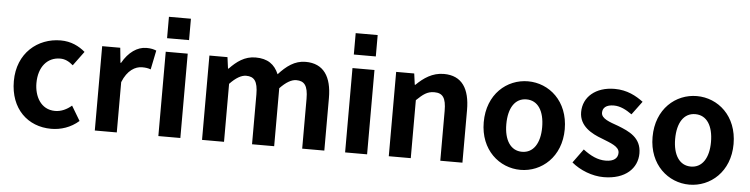

<svg xmlns="http://www.w3.org/2000/svg" viewBox="-48 -1024 4962 1270"><g transform="rotate(5 2433.5 -389.0)"><path d="M317 14C381 14 447 -7 500 -54L442 -151C411 -124 373 -106 333 -106C236 -106 194 -194 194 -279C194 -387 252 -454 337 -454C369 -454 395 -441 423 -417L493 -512C452 -547 399 -574 330 -574C178 -574 44 -466 44 -279C44 -95 162 14 317 14Z M726 -560H606V0H752V-334C784 -415 837 -444 881 -444C904 -444 920 -442 939 -435L965 -562C948 -569 930 -574 899 -574C839 -574 781 -534 740 -461H736Z M1029 -650H1175V-792H1029ZM1028 -560V0H1174V-560Z M1438 -560H1318V0H1464V-385C1504 -427 1540 -448 1572 -448C1625 -448 1650 -419 1650 -331V0H1797V-385C1837 -427 1873 -448 1905 -448C1958 -448 1983 -419 1983 -331V0H2130V-349C2130 -490 2076 -574 1956 -574C1883 -574 1829 -532 1778 -476C1751 -540 1704 -574 1624 -574C1551 -574 1499 -534 1452 -485H1448Z M2269 -650H2415V-792H2269ZM2268 -560V0H2414V-560Z M2678 -560H2558V0H2704V-385C2747 -426 2774 -448 2821 -448C2877 -448 2900 -418 2900 -331V0H3047V-349C3047 -490 2995 -574 2874 -574C2798 -574 2741 -534 2692 -486H2688Z M3433 14C3573 14 3702 -95 3702 -279C3702 -466 3573 -574 3433 -574C3293 -574 3164 -466 3164 -279C3164 -95 3293 14 3433 14ZM3433 -106C3357 -106 3314 -174 3314 -279C3314 -387 3357 -454 3433 -454C3509 -454 3552 -387 3552 -279C3552 -174 3509 -106 3433 -106Z M3985 14C4131 14 4208 -65 4208 -163C4208 -268 4126 -303 4052 -332C3993 -353 3938 -370 3938 -410C3938 -442 3961 -464 4012 -464C4055 -464 4093 -444 4133 -416L4199 -505C4152 -540 4092 -574 4008 -574C3883 -574 3800 -503 3800 -402C3800 -309 3882 -265 3953 -239C4012 -215 4070 -197 4070 -155C4070 -120 4045 -96 3989 -96C3937 -96 3890 -118 3839 -157L3772 -65C3828 -18 3909 14 3985 14Z M4554 14C4694 14 4823 -95 4823 -279C4823 -466 4694 -574 4554 -574C4414 -574 4285 -466 4285 -279C4285 -95 4414 14 4554 14ZM4554 -106C4478 -106 4435 -174 4435 -279C4435 -387 4478 -454 4554 -454C4630 -454 4673 -387 4673 -279C4673 -174 4630 -106 4554 -106Z"/></g></svg>

Font: Bithumb Trading Sans Bold
Style: Bold
Weight: 700
Designer: Ham Hyungwon
Foundry: Bithumb
Version: Version 0.500;FEAKit 1.0